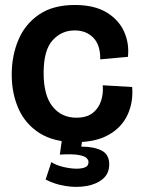

<svg xmlns="http://www.w3.org/2000/svg" viewBox="-20 -556 569 770"><path d="M284 14Q196 14 139 -22Q82 -58 54.5 -119.5Q27 -181 27 -257Q27 -333 54 -396.5Q81 -460 137 -498Q193 -536 280 -536Q358 -536 407 -506.5Q456 -477 477.5 -429.5Q499 -382 493 -328L382 -318Q383 -375 354.5 -404.5Q326 -434 279 -434Q227 -434 191 -394.5Q155 -355 155 -263Q155 -173 191 -128.5Q227 -84 286 -84Q328 -84 352 -103Q376 -122 385.5 -152Q395 -182 392 -214L510 -207Q515 -147 492 -96.5Q469 -46 417 -16Q365 14 284 14ZM163 164 186 94Q200 104 224.5 111Q249 118 274.5 120Q300 122 317.5 116.5Q335 111 335 94Q335 86 327.5 78Q320 70 295.5 65.5Q271 61 220 64L230 -8H312L306 32Q356 32 387 47.5Q418 63 418 103Q418 140 392.5 161.5Q367 183 327 190Q287 197 243 190Q199 183 163 164Z"/></svg>

Font: Bricolage Grotesque 48pt SemiBold
Style: Regular
Weight: 600
Designer: Mathieu Triay
Foundry: Atelier Triay
Version: Version 1.000; ttfautohint (v1.8.4.7-5d5b);gftools[0.9.32]